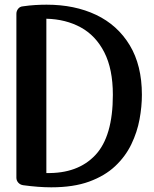

<svg xmlns="http://www.w3.org/2000/svg" viewBox="-20 -790 656 820"><path d="M79 1Q66 -1 58 -10Q50 -19 50 -31V-731Q50 -743 57.5 -752.5Q65 -762 78 -763Q105 -767 130.5 -768.5Q156 -770 179 -770Q299 -770 390.5 -726.5Q482 -683 534 -597Q586 -511 586 -385Q586 -335 576 -280.5Q566 -226 541 -174Q516 -122 472 -80.5Q428 -39 361 -14.5Q294 10 199 10Q145 10 79 1ZM178 -51Q312 -48 387 -127.5Q462 -207 462 -385Q462 -495 425.5 -566.5Q389 -638 325 -673Q261 -708 178 -710Z"/></svg>

Font: Yusei Magic
Style: Regular
Weight: 400
Designer: Tanukizamurai
Foundry: Yusei Magic Project
Version: Version 1.200